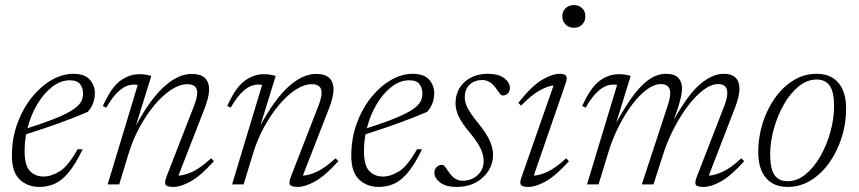

<svg xmlns="http://www.w3.org/2000/svg" viewBox="-20 -727 3387 757"><path d="M306 -138.5Q277 -78.5 250 -46.5Q223 -14.5 195 -2.2Q167 10 135 10Q89 10 58 -19Q27 -48 27 -112.5Q27 -182 48.8 -241Q70.5 -300 106 -343.8Q141.5 -387.5 184 -411.8Q226.5 -436 269 -436Q314 -436 334 -413Q354 -390 354 -360Q354 -317 326 -286Q274.5 -263.5 212.5 -241.2Q150.5 -219 83 -197.5Q77 -164.5 77 -132Q77 -74.5 97.8 -52.8Q118.5 -31 151.5 -31Q182.5 -31 215.8 -51.8Q249 -72.5 286 -138.5ZM255 -410.5Q219.5 -410.5 186.2 -385Q153 -359.5 127.2 -316.5Q101.5 -273.5 88.5 -221.5Q162.5 -245 206.2 -263.5Q250 -282 271.8 -297.5Q293.5 -313 300.5 -327.8Q307.5 -342.5 307.5 -358Q307.5 -380 295.8 -395.2Q284 -410.5 255 -410.5Z M399 -302.5 385.5 -309Q418.5 -382.5 454.2 -408.5Q490 -434.5 529.5 -434.5Q542.5 -434.5 555 -432.5Q567.5 -430.5 576.5 -427.5L516 -232Q572.5 -336.5 627.8 -386Q683 -435.5 735 -435.5Q772.5 -435.5 788.5 -419Q804.5 -402.5 804.5 -375Q804.5 -345 786.5 -299L683.5 -34.5Q707 -35.5 738.5 -49.8Q770 -64 812.5 -103L823.5 -91.5Q771 -33.5 731.8 -11.8Q692.5 10 664 10Q638 10 632.8 1Q627.5 -8 637 -32L745.5 -311Q757.5 -342.5 757.5 -362Q757.5 -395 718.5 -395Q688.5 -395 655 -373.2Q621.5 -351.5 589.5 -313.2Q557.5 -275 530.8 -226Q504 -177 487.5 -123L450 0H404.5L523 -392Q520.5 -392.5 517 -393Q513.5 -393.5 507.5 -393.5Q450.5 -393.5 399 -302.5Z M889.5 -302.5 876 -309Q909 -382.5 944.8 -408.5Q980.5 -434.5 1020 -434.5Q1033 -434.5 1045.5 -432.5Q1058 -430.5 1067 -427.5L1006.5 -232Q1063 -336.5 1118.2 -386Q1173.5 -435.5 1225.5 -435.5Q1263 -435.5 1279 -419Q1295 -402.5 1295 -375Q1295 -345 1277 -299L1174 -34.5Q1197.5 -35.5 1229 -49.8Q1260.5 -64 1303 -103L1314 -91.5Q1261.5 -33.5 1222.2 -11.8Q1183 10 1154.5 10Q1128.5 10 1123.2 1Q1118 -8 1127.5 -32L1236 -311Q1248 -342.5 1248 -362Q1248 -395 1209 -395Q1179 -395 1145.5 -373.2Q1112 -351.5 1080 -313.2Q1048 -275 1021.2 -226Q994.5 -177 978 -123L940.5 0H895L1013.5 -392Q1011 -392.5 1007.5 -393Q1004 -393.5 998 -393.5Q941 -393.5 889.5 -302.5Z M1644 -138.5Q1615 -78.5 1588 -46.5Q1561 -14.5 1533 -2.2Q1505 10 1473 10Q1427 10 1396 -19Q1365 -48 1365 -112.5Q1365 -182 1386.8 -241Q1408.5 -300 1444 -343.8Q1479.5 -387.5 1522 -411.8Q1564.5 -436 1607 -436Q1652 -436 1672 -413Q1692 -390 1692 -360Q1692 -317 1664 -286Q1612.5 -263.5 1550.5 -241.2Q1488.5 -219 1421 -197.5Q1415 -164.5 1415 -132Q1415 -74.5 1435.8 -52.8Q1456.5 -31 1489.5 -31Q1520.5 -31 1553.8 -51.8Q1587 -72.5 1624 -138.5ZM1593 -410.5Q1557.5 -410.5 1524.2 -385Q1491 -359.5 1465.2 -316.5Q1439.5 -273.5 1426.5 -221.5Q1500.5 -245 1544.2 -263.5Q1588 -282 1609.8 -297.5Q1631.5 -313 1638.5 -327.8Q1645.5 -342.5 1645.5 -358Q1645.5 -380 1633.8 -395.2Q1622 -410.5 1593 -410.5Z M1723 -77Q1729.5 -77 1735.8 -68.2Q1742 -59.5 1753 -44Q1774 -14.5 1804 -14.5Q1839 -14.5 1863 -36.5Q1887 -58.5 1887 -92.5Q1887 -115 1875.5 -140.2Q1864 -165.5 1831.5 -205Q1798.5 -244.5 1787.2 -270.5Q1776 -296.5 1776 -319Q1776 -371.5 1811.8 -403.8Q1847.5 -436 1903 -436Q1946.5 -436 1968.5 -418.5Q1990.5 -401 1990.5 -380Q1990.5 -367.5 1982.8 -359Q1975 -350.5 1961 -350.5Q1956 -350.5 1950.2 -358.8Q1944.5 -367 1933.5 -381.5Q1911.5 -411.5 1882 -411.5Q1851.5 -411.5 1832 -393.8Q1812.5 -376 1812.5 -341.5Q1812.5 -323 1824 -300.5Q1835.5 -278 1866.5 -240Q1897.5 -202 1910.8 -172.5Q1924 -143 1924 -116Q1924 -82.5 1906 -53.8Q1888 -25 1856 -7.5Q1824 10 1782 10Q1737 10 1714.8 -7.8Q1692.5 -25.5 1692.5 -46Q1692.5 -59 1701.2 -68Q1710 -77 1723 -77Z M2197 -663Q2197 -681.5 2209.8 -694.2Q2222.5 -707 2242.5 -707Q2263.5 -707 2275.8 -694.2Q2288 -681.5 2288 -663Q2288 -643.5 2275.8 -630.5Q2263.5 -617.5 2242.5 -617.5Q2222.5 -617.5 2209.8 -630.5Q2197 -643.5 2197 -663ZM2035 -25 2162.5 -390Q2138.5 -387.5 2107 -370Q2075.5 -352.5 2034.5 -310.5L2023.5 -321.5Q2077 -389 2117.5 -412.5Q2158 -436 2186 -436Q2207 -436 2212.2 -427.8Q2217.5 -419.5 2211 -401L2084.5 -34.5Q2108 -35.5 2139.5 -50.2Q2171 -65 2212.5 -103L2223 -91Q2170.5 -33.5 2131.5 -11.8Q2092.5 10 2064 10Q2039.5 10 2034 2Q2028.5 -6 2035 -25Z M2914 -91.5Q2862 -33.5 2822.8 -11.8Q2783.5 10 2754.5 10Q2727.5 10 2723 1.2Q2718.5 -7.5 2728 -32L2836.5 -311.5Q2847.5 -340.5 2847.5 -360.5Q2847.5 -395.5 2811.5 -395.5Q2784.5 -395.5 2754.8 -373.5Q2725 -351.5 2695.5 -313.5Q2666 -275.5 2640.8 -227.8Q2615.5 -180 2598 -129L2556.5 0H2510.5L2612.5 -310.5Q2622.5 -340 2622.5 -359.5Q2622.5 -395.5 2585.5 -395.5Q2559.5 -395.5 2530.2 -374Q2501 -352.5 2472.2 -314.5Q2443.5 -276.5 2418.8 -227.2Q2394 -178 2377.5 -123L2340 0H2294.5L2413 -392Q2410.5 -392.5 2407 -393Q2403.5 -393.5 2397.5 -393.5Q2340.5 -393.5 2289 -302.5L2275.5 -309Q2308.5 -382.5 2344.2 -408.5Q2380 -434.5 2419.5 -434.5Q2446 -434.5 2466.5 -427.5L2409.5 -242.5Q2450 -317 2483.5 -359Q2517 -401 2546.5 -418.5Q2576 -436 2604 -436Q2639 -436 2654 -420.5Q2669 -405 2669 -378.5Q2669 -363 2664.5 -343.5Q2660 -324 2652.5 -300L2636.5 -254Q2694 -357 2742 -396.5Q2790 -436 2832.5 -436Q2865 -436 2880.2 -420.5Q2895.5 -405 2895.5 -377.5Q2895.5 -348 2879 -305L2774.5 -34.5Q2797.5 -35.5 2829.2 -49.8Q2861 -64 2903 -103Z M3199.5 -436Q3255.5 -436 3285.8 -400.2Q3316 -364.5 3316 -298.5Q3316 -240 3298.5 -185Q3281 -130 3250 -86Q3219 -42 3177 -16Q3135 10 3085.5 10Q3030 10 2999.8 -25.8Q2969.5 -61.5 2969.5 -127.5Q2969.5 -186 2986.8 -241Q3004 -296 3035 -340Q3066 -384 3108 -410Q3150 -436 3199.5 -436ZM3085 -12.5Q3123 -12.5 3156.2 -39.8Q3189.5 -67 3214.8 -111.5Q3240 -156 3254.2 -207.8Q3268.5 -259.5 3268.5 -308.5Q3268.5 -364 3251.5 -388.8Q3234.5 -413.5 3200 -413.5Q3162 -413.5 3128.8 -386.2Q3095.5 -359 3070.2 -314.5Q3045 -270 3030.8 -218.2Q3016.5 -166.5 3016.5 -117.5Q3016.5 -62 3033.5 -37.2Q3050.5 -12.5 3085 -12.5Z"/></svg>

Font: Newsreader 16pt Light
Style: Italic
Weight: 300
Italic angle: -17°
Designer: Hugues Gentile
Foundry: Production Type
Version: Version 1.003; ttfautohint (v1.8.3)